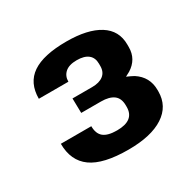

<svg xmlns="http://www.w3.org/2000/svg" viewBox="-93 -883 562 557"><g transform="rotate(-30 188.5 -605.0)"><path d="M190 -424Q106 -424 67 -452Q28 -480 28 -537H130Q130 -512 144 -500.5Q158 -489 189 -489Q247 -489 247 -534V-539Q247 -563 232.5 -574Q218 -585 190 -585H124L123 -634H189Q213 -634 226.5 -644.5Q240 -655 240 -675V-683Q240 -703 227 -713.5Q214 -724 189 -724Q163 -724 150 -712.5Q137 -701 137 -682H38Q38 -735 75.5 -760.5Q113 -786 190 -786Q261 -786 300 -761.5Q339 -737 339 -690V-681Q339 -641 304 -619Q297 -615 289 -611Q301 -606 312 -600Q349 -576 349 -532V-527Q349 -478 307.5 -451Q266 -424 190 -424Z"/></g></svg>

Font: Pathway Extreme 8pt Thin 12pt SemiBold
Style: Regular
Weight: 600
Version: Version 1.001;gftools[0.9.26]